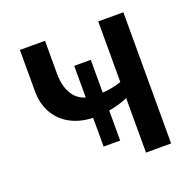

<svg xmlns="http://www.w3.org/2000/svg" viewBox="-117 -781 922 905"><g transform="rotate(-20 343.5 -329.0)"><path d="M288 -95V-500H371V-95ZM466 0V-658H592V0ZM299 -239Q232 -239 181 -264.5Q130 -290 101.5 -338Q73 -386 73 -452V-658H199V-494Q199 -420 233 -377Q267 -334 342 -334Q366 -334 394 -337.5Q422 -341 446 -347.5Q470 -354 482 -362L539 -317Q511 -292 470 -274.5Q429 -257 384 -248Q339 -239 299 -239Z"/></g></svg>

Font: Ysabeau Office
Style: Bold
Weight: 700
Designer: Christian Thalmann (Catharsis Fonts)
Version: Version 2.001;gftools[0.9.30]; featfreeze: tnum,lnum,ss02